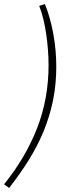

<svg xmlns="http://www.w3.org/2000/svg" viewBox="-71 -750 361 945"><path d="M-26 175 -51 157Q55 26 111.5 -119Q168 -264 168 -429Q168 -466 165 -505Q162 -544 156.5 -582Q151 -620 142.5 -655.5Q134 -691 122 -721L150 -730Q176 -666 191 -585.5Q206 -505 206 -422Q206 -334 190 -256Q174 -178 144 -105Q114 -32 71 37Q28 106 -26 175Z"/></svg>

Font: TypoPRO Source Sans Pro
Style: Italic
Weight: 300
Italic angle: -11°
Designer: Paul D. Hunt
Foundry: Adobe Systems Incorporated
Version: Version 1.075;PS 2.000;hotconv 1.0.86;makeotf.lib2.5.63406